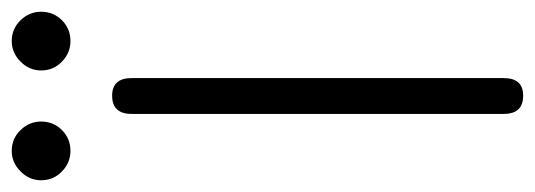

<svg xmlns="http://www.w3.org/2000/svg" viewBox="-341 -599 911 327"><g transform="rotate(-90 114.5 -435.5)"><path d="M115 0Q84 0 84 -33V-667Q84 -700 115 -700Q145 -700 145 -667V-33Q145 0 115 0ZM21 -771Q1 -771 -14 -785.5Q-29 -800 -29 -821Q-29 -841 -14 -856Q1 -871 21 -871Q42 -871 56.5 -856Q71 -841 71 -821Q71 -800 56.5 -785.5Q42 -771 21 -771ZM208 -771Q188 -771 173 -785.5Q158 -800 158 -821Q158 -841 173 -856Q188 -871 208 -871Q229 -871 243.5 -856Q258 -841 258 -821Q258 -800 243.5 -785.5Q229 -771 208 -771Z"/></g></svg>

Font: Zen Maru Gothic
Style: Regular
Weight: 400
Designer: Yoshimichi Ohira
Foundry: Positype
Version: Version 1.002